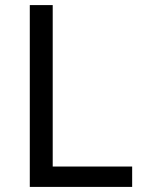

<svg xmlns="http://www.w3.org/2000/svg" viewBox="-20 -734 564 754"><path d="M97 0V-714H187V-80H499V0Z"/></svg>

Font: Noto Sans Tifinagh Hawad
Style: Regular
Weight: 400
Designer: JamraPatel
Foundry: JamraPatel LLC
Version: Version 2.006; ttfautohint (v1.8.4.7-5d5b)